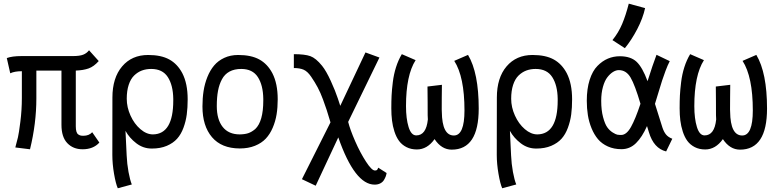

<svg xmlns="http://www.w3.org/2000/svg" viewBox="-20 -800 4181 1034"><path d="M371.6 -498Q408.7 -498 427.7 -505.4Q446.8 -512.7 459.5 -529.3L511.7 -471.2Q485.4 -441.4 457 -431.4Q428.7 -421.4 388.2 -419.9V-119.6Q388.2 -102.1 391.6 -91.1Q395 -80.1 401.9 -75.7Q408.7 -71.3 414.3 -70.1Q419.9 -68.8 428.7 -68.8Q459.5 -68.8 476.6 -87.9L515.1 -32.2Q482.4 3.9 424.8 3.9Q374 3.9 342.5 -29.1Q311 -62 311 -127.9V-419.9H175.8V-270.5Q175.8 -135.3 141.6 3.9L62.5 -5.9Q71.8 -41 76.7 -60.8Q81.5 -80.6 89.6 -144Q97.7 -207.5 97.7 -272.5V-416.5Q58.6 -416.5 35.2 -405.3L16.6 -487.3Q45.4 -498 95.2 -498Z M585.4 -274.4Q585.4 -380.9 637.7 -442.4Q689.9 -503.9 777.8 -503.9Q848.1 -503.9 891.8 -479.7Q935.5 -455.6 961.9 -405.8Q990.7 -350.1 990.7 -265.1Q990.7 -220.2 985.8 -183.6Q981 -147 968 -111.8Q955.1 -76.7 933.8 -53Q912.6 -29.3 878.2 -14.6Q843.8 0 797.9 0H796.9Q751 0 713.9 -28.6Q676.8 -57.1 655.8 -95.2L662.1 36.6Q664.1 82.5 672.1 126.2Q680.2 169.9 689.9 193.4L614.3 213.9Q603.5 189.9 594.2 136.2Q585 82.5 585 34.2ZM913.1 -258.8V-267.6Q912.1 -340.8 883.8 -384.8Q855.5 -428.7 794.4 -428.7Q767.1 -428.7 744.1 -420.2Q721.2 -411.6 702.4 -393.3Q683.6 -375 673.1 -343Q662.6 -311 662.6 -268.1Q662.6 -222.2 682.9 -177.5Q703.1 -132.8 736.1 -104.5Q769 -76.2 803.7 -76.2Q913.1 -77.6 913.1 -258.8Z M1270.5 -0.5Q1172.9 -1 1121.6 -61.3Q1070.3 -121.6 1070.3 -226.6Q1070.3 -271 1076.4 -310.3Q1082.5 -349.6 1096.9 -385.5Q1111.3 -421.4 1133.1 -447.3Q1154.8 -473.1 1188 -488.5Q1221.2 -503.9 1262.7 -503.9Q1333 -503.9 1376.7 -479.7Q1420.4 -455.6 1446.8 -405.8Q1475.6 -350.1 1475.6 -265.1Q1475.6 -221.2 1469.5 -183.8Q1463.4 -146.5 1448.7 -112.1Q1434.1 -77.6 1411.4 -53.5Q1388.7 -29.3 1353 -14.9Q1317.4 -0.5 1271.5 -0.5ZM1354.5 -105Q1397.9 -146 1397.9 -258.8V-267.6Q1397 -340.8 1368.7 -384.8Q1340.3 -428.7 1279.3 -428.7Q1242.2 -428.7 1216.1 -414.6Q1189.9 -400.4 1175.3 -373Q1160.6 -345.7 1154.1 -310.8Q1147.5 -275.9 1147.5 -229Q1147.5 -156.7 1179.2 -116.5Q1210.9 -76.2 1271.5 -76.2Q1299.3 -76.7 1317.6 -83Q1335.9 -89.4 1354.5 -105Z M1759.8 -141.1Q1746.1 -187 1739.5 -207.3Q1732.9 -227.5 1719.5 -264.2Q1706.1 -300.8 1690.7 -329.6Q1675.3 -358.4 1655.8 -386.7Q1636.2 -415.5 1615.2 -424.6Q1594.2 -433.6 1562.5 -433.6V-508.3Q1621.6 -508.3 1651.4 -497.6Q1681.2 -486.8 1714.4 -445.8Q1736.8 -418 1761.5 -364Q1786.1 -310.1 1799.3 -270L1812.5 -230L1948.2 -517.6L2023.4 -490.2Q1933.6 -305.7 1855 -143.6Q1865.7 -101.1 1892.8 -39.3Q1919.9 22.5 1950.9 70.3Q1981.9 118.2 1999 118.2Q2005.9 118.2 2009 116.2Q2012.2 114.3 2014.4 108.9Q2016.6 103.5 2017.1 103L2062 131.8Q2060.5 141.1 2057.4 149.9Q2054.2 158.7 2047.6 169.7Q2041 180.7 2028.1 187.5Q2015.1 194.3 1997.6 194.3Q1890.6 194.3 1801.8 -60.1L1680.2 200.2L1606 165Z M2282.2 -334 2359.9 -343.3Q2359.4 -319.3 2359.1 -272.5Q2358.9 -225.6 2358.9 -210.4Q2359.4 -206.5 2359.4 -197.8Q2360.8 -70.3 2424.3 -70.3Q2481.4 -70.3 2481.4 -205.1Q2481.4 -386.7 2426.3 -472.2L2500.5 -504.4Q2558.1 -407.7 2558.1 -215.3Q2558.1 5.9 2412.6 5.9Q2357.9 5.9 2320.3 -50.8Q2280.8 4.9 2225.1 4.9Q2193.4 4.9 2168.7 -7.8Q2144 -20.5 2128.9 -41.3Q2113.8 -62 2104.2 -91.6Q2094.7 -121.1 2091.1 -151.4Q2087.4 -181.6 2087.4 -216.8Q2087.4 -256.3 2088.9 -286.1Q2090.3 -315.9 2095.5 -357.9Q2100.6 -399.9 2112.8 -438.2Q2125 -476.6 2144 -508.3L2218.3 -476.1Q2166.5 -395 2166.5 -228.5Q2166.5 -161.1 2180.4 -116Q2194.3 -70.8 2221.7 -70.8Q2275.4 -70.8 2284.2 -156.7Q2283.2 -172.4 2283.2 -179.7Q2283.2 -196.8 2283 -251.5Q2282.7 -306.2 2282.2 -334Z M2655.8 -274.4Q2655.8 -380.9 2708 -442.4Q2760.3 -503.9 2848.1 -503.9Q2918.5 -503.9 2962.2 -479.7Q3005.9 -455.6 3032.2 -405.8Q3061 -350.1 3061 -265.1Q3061 -220.2 3056.2 -183.6Q3051.3 -147 3038.3 -111.8Q3025.4 -76.7 3004.2 -53Q2982.9 -29.3 2948.5 -14.6Q2914.1 0 2868.2 0H2867.2Q2821.3 0 2784.2 -28.6Q2747.1 -57.1 2726.1 -95.2L2732.4 36.6Q2734.4 82.5 2742.4 126.2Q2750.5 169.9 2760.3 193.4L2684.6 213.9Q2673.8 189.9 2664.6 136.2Q2655.3 82.5 2655.3 34.2ZM2983.4 -258.8V-267.6Q2982.4 -340.8 2954.1 -384.8Q2925.8 -428.7 2864.7 -428.7Q2837.4 -428.7 2814.5 -420.2Q2791.5 -411.6 2772.7 -393.3Q2753.9 -375 2743.4 -343Q2732.9 -311 2732.9 -268.1Q2732.9 -222.2 2753.2 -177.5Q2773.4 -132.8 2806.4 -104.5Q2839.4 -76.2 2874 -76.2Q2983.4 -77.6 2983.4 -258.8Z M3278.3 -584Q3310.5 -623.5 3330.3 -670.4Q3350.1 -717.3 3366.2 -780.3L3454.1 -756.3Q3442.4 -702.1 3412.1 -643.8Q3381.8 -585.4 3345.2 -540.5ZM3217.8 -257.3Q3217.8 -206.5 3227.8 -169.2Q3237.8 -131.8 3250.5 -114.3Q3263.2 -96.7 3279.8 -86.4Q3296.4 -76.2 3304.4 -74.7Q3312.5 -73.2 3318.8 -73.2H3325.2Q3354 -73.2 3378.2 -116.5Q3402.3 -159.7 3429.2 -241.2Q3399.4 -342.3 3376 -382.3Q3352.5 -422.4 3312.5 -422.4Q3297.4 -422.4 3281.5 -412.6Q3265.6 -402.8 3251 -384Q3236.3 -365.2 3227.1 -332Q3217.8 -298.8 3217.8 -257.3ZM3507.3 -240.7Q3541.5 -130.9 3547.4 -113.3Q3555.2 -89.8 3566.7 -75.7Q3578.1 -61.5 3600.6 -52.7L3567.4 15.6Q3500.5 -1 3474.6 -87.9Q3467.8 -110.4 3464.4 -121.1Q3438.5 -62 3405.3 -29.3Q3372.1 3.4 3327.1 3.4Q3286.1 3.4 3253.7 -11.2Q3221.2 -25.9 3200.4 -50.5Q3179.7 -75.2 3165.8 -109.1Q3151.9 -143.1 3146 -179.7Q3140.1 -216.3 3140.1 -257.3Q3140.1 -321.8 3155.5 -369.9Q3170.9 -418 3197.3 -444.8Q3223.6 -471.7 3253.9 -484.4Q3284.2 -497.1 3317.9 -497.1Q3376.5 -497.1 3408.2 -467.3Q3439.9 -437.5 3467.3 -362.8Q3495.6 -452.6 3515.6 -504.9L3586.9 -470.7Q3575.7 -449.2 3564 -418Q3552.2 -386.7 3545.7 -366Q3539.1 -345.2 3525.4 -300Q3511.7 -254.9 3507.3 -240.7Z M3835 -334 3912.6 -343.3Q3912.1 -319.3 3911.9 -272.5Q3911.6 -225.6 3911.6 -210.4Q3912.1 -206.5 3912.1 -197.8Q3913.6 -70.3 3977.1 -70.3Q4034.2 -70.3 4034.2 -205.1Q4034.2 -386.7 3979 -472.2L4053.2 -504.4Q4110.8 -407.7 4110.8 -215.3Q4110.8 5.9 3965.3 5.9Q3910.6 5.9 3873 -50.8Q3833.5 4.9 3777.8 4.9Q3746.1 4.9 3721.4 -7.8Q3696.8 -20.5 3681.6 -41.3Q3666.5 -62 3657 -91.6Q3647.5 -121.1 3643.8 -151.4Q3640.1 -181.6 3640.1 -216.8Q3640.1 -256.3 3641.6 -286.1Q3643.1 -315.9 3648.2 -357.9Q3653.3 -399.9 3665.5 -438.2Q3677.7 -476.6 3696.8 -508.3L3771 -476.1Q3719.2 -395 3719.2 -228.5Q3719.2 -161.1 3733.2 -116Q3747.1 -70.8 3774.4 -70.8Q3828.1 -70.8 3836.9 -156.7Q3835.9 -172.4 3835.9 -179.7Q3835.9 -196.8 3835.7 -251.5Q3835.4 -306.2 3835 -334Z"/></svg>

Font: FantasqueSansM Nerd Font
Style: Regular
Weight: 400
Monospace: yes
Designer: Jany Belluz
Version: Version 1.8.0 ; ttfautohint (v1.8.2);Nerd Fonts 3.4.0